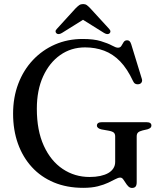

<svg xmlns="http://www.w3.org/2000/svg" viewBox="-20 -908 796 946"><path d="M653.5 -10.5Q653.5 5 647.8 11.5Q642 18 630.5 18Q620 18 612.2 10.2Q604.5 2.5 598.5 -7.5Q592.5 -17.5 586.5 -25.2Q580.5 -33 572.5 -33Q562.5 -33 548.2 -25.2Q534 -17.5 513.2 -7.8Q492.5 2 462.2 9.8Q432 17.5 390 17.5Q309.5 17.5 245.5 -9.2Q181.5 -36 136.8 -85Q92 -134 68.2 -200.8Q44.5 -267.5 44.5 -348Q44.5 -428 70 -495.2Q95.5 -562.5 142 -612Q188.5 -661.5 251 -688.8Q313.5 -716 387.5 -716Q442.5 -716 477.2 -705.2Q512 -694.5 531.5 -683.8Q551 -673 561 -673Q573 -673 578.2 -682.2Q583.5 -691.5 589.2 -700.5Q595 -709.5 606.5 -709.5Q613.5 -709.5 618.2 -705.2Q623 -701 626.5 -690L679 -519Q682 -509.5 677.5 -502Q673 -494.5 663 -493Q654 -491.5 646.8 -495.2Q639.5 -499 635.5 -508.5Q607 -569.5 571.8 -605.8Q536.5 -642 493.2 -658.2Q450 -674.5 399 -674.5Q330.5 -674.5 277 -637Q223.5 -599.5 192.5 -531.8Q161.5 -464 161.5 -372Q161.5 -265 195.8 -190Q230 -115 289 -75.5Q348 -36 421.5 -36Q450.5 -36 473.8 -41Q497 -46 513.2 -55.2Q529.5 -64.5 538.5 -78.5Q547.5 -92.5 547.5 -110V-236Q547.5 -248 541 -254.2Q534.5 -260.5 516 -264L479.5 -270.5Q469 -273 463.2 -277.8Q457.5 -282.5 457.5 -289.5Q457.5 -297.5 463.8 -301.8Q470 -306 482.5 -306H701.5Q714 -306 720 -301.8Q726 -297.5 726 -289.5Q726 -283 721.8 -278.8Q717.5 -274.5 707 -271L683 -265.5Q667 -261.5 660.2 -255.2Q653.5 -249 653.5 -236ZM409 -823H369L493 -745.5Q510 -735.5 519.5 -743.5Q523.5 -746.5 524 -752.5Q524.5 -758.5 518 -765.5L424.5 -867.5Q415.5 -877 408 -882.5Q400.5 -888 389.5 -888Q378 -888 370.2 -882.5Q362.5 -877 353 -867.5L260 -765.5Q253 -758.5 253.8 -752.5Q254.5 -746.5 258.5 -743.5Q268 -735.5 285 -745.5Z"/></svg>

Font: Fraunces 18pt
Style: Regular
Weight: 400
Version: Version 1.000;[b76b70a41]